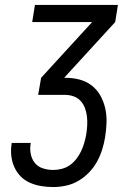

<svg xmlns="http://www.w3.org/2000/svg" viewBox="-20 -755 515 775"><path d="M195 0Q170 0 146 -4Q122 -8 100.5 -17.5Q79 -27 63 -43.5Q47 -60 37.5 -81.5Q28 -103 25.5 -127Q23 -151 27 -176V-178H104V-177Q100 -155 104 -134Q108 -113 120.5 -97.5Q133 -82 153 -75.5Q173 -69 195 -69Q212 -69 229.5 -73.5Q247 -78 262 -88.5Q277 -99 288.5 -114Q300 -129 307.5 -145Q315 -161 320 -178Q325 -195 328 -212Q331 -230 332 -248.5Q333 -267 331 -284.5Q329 -302 323 -318.5Q317 -335 305.5 -347.5Q294 -360 277.5 -366Q261 -372 243 -372H134L146 -441L352 -666H110L121 -735H456L445 -666L239 -441H243Q273 -441 300.5 -434Q328 -427 350 -410Q372 -393 385.5 -368.5Q399 -344 405 -316.5Q411 -289 410 -259.5Q409 -230 404 -200Q400 -175 392 -150Q384 -125 371 -101.5Q358 -78 338.5 -58Q319 -38 295.5 -24.5Q272 -11 246 -5.5Q220 0 195 0Z"/></svg>

Font: Iosevka QP
Style: Italic
Weight: 400
Italic angle: -9°
Designer: Belleve Invis
Foundry: Belleve Invis
Version: Version 20.0.0; ttfautohint (v1.8.4)